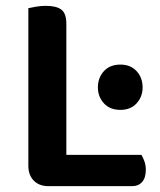

<svg xmlns="http://www.w3.org/2000/svg" viewBox="-20 -635 547 657"><path d="M146 2Q114 2 95.5 -17Q77 -36 77 -68V-607Q85 -609 102.5 -612Q120 -615 137 -615Q173 -615 190 -602Q207 -589 207 -554V-105H464Q469 -97 474 -83.5Q479 -70 479 -54Q479 -27 466.5 -12.5Q454 2 432 2ZM315 -336Q315 -369 335.5 -391.5Q356 -414 392 -414Q427 -414 447.5 -391.5Q468 -369 468 -336Q468 -304 447.5 -281.5Q427 -259 392 -259Q356 -259 335.5 -281.5Q315 -304 315 -336Z"/></svg>

Font: Baloo Bhai 2 SemiBold
Style: Regular
Weight: 600
Designer: Supriya Tembe, Noopur Datye and Ek Type
Foundry: Ek Type
Version: Version 1.640;PS 1.000;hotconv 16.6.51;makeotf.lib2.5.65220;